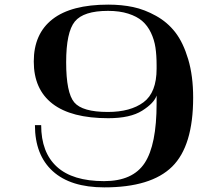

<svg xmlns="http://www.w3.org/2000/svg" viewBox="-20 -790 970 830"><path d="M447 -743Q497 -743 534.5 -731Q572 -719 595 -699Q618 -679 632.5 -648.5Q647 -618 652 -584.5Q657 -551 657 -508V-493Q657 -390 600.5 -348Q544 -306 446 -306Q336 -306 301 -347.5Q266 -389 266 -521Q266 -651 303.5 -697Q341 -743 447 -743ZM815 -368Q815 -462 793.5 -534Q772 -606 738 -650Q704 -694 654.5 -721.5Q605 -749 555.5 -759.5Q506 -770 448 -770Q288 -770 207 -707Q126 -644 126 -524Q126 -404 207 -341.5Q288 -279 448 -279Q543 -279 594.5 -311.5Q646 -344 657 -377V-343Q657 -164 605.5 -85.5Q554 -7 430 -7Q294 -7 226 -69Q158 -131 158 -249H131Q131 -120 208 -50Q285 20 431 20Q633 20 724 -69.5Q815 -159 815 -368Z"/></svg>

Font: Solide Mirage
Style: Mono
Weight: 400
Width: 6
Designer: Jérémy Landes
Foundry: Velvetyne Type Foundry
Version: Version 1.1